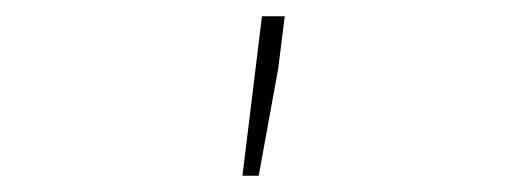

<svg xmlns="http://www.w3.org/2000/svg" viewBox="-20 -714 640 236"><path d="M278 -498 302 -694H330L322 -630L298 -498Z"/></svg>

Font: Source Code Pro ExtraLight
Style: Regular
Weight: 200
Monospace: yes
Designer: Paul D. Hunt, Teo Tuominen
Foundry: Adobe
Version: Version 1.026;hotconv 1.1.0;makeotfexe 2.6.0